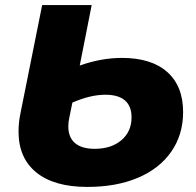

<svg xmlns="http://www.w3.org/2000/svg" viewBox="-20 -720 771 756"><path d="M701 -279Q701 -190 654.5 -123Q608 -56 523 -20Q438 16 324 16Q193 16 123 -41Q53 -98 53 -202Q53 -237 60 -271L146 -700H341L294 -462Q379 -492 460 -492Q576 -492 638.5 -436.5Q701 -381 701 -279ZM498 -258Q498 -302 472 -324.5Q446 -347 395 -347Q336 -347 265 -316L253 -257Q249 -240 249 -222Q249 -179 275.5 -156.5Q302 -134 353 -134Q418 -134 458 -168Q498 -202 498 -258Z"/></svg>

Font: Montserrat Alternates ExtraBold
Style: Italic
Weight: 800
Italic angle: -11.3°
Designer: Julieta Ulanovsky
Foundry: Julieta Ulanovsky
Version: Version 7.200